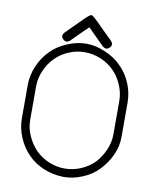

<svg xmlns="http://www.w3.org/2000/svg" viewBox="-86 -844 734 910"><g transform="rotate(10 280.5 -389.0)"><path d="M449.2 -70.3Q418 -37.1 372.1 -18.6Q328.1 0 283.2 0Q281.2 0 280.3 0Q234.4 -1 188.5 -18.6Q142.6 -37.1 110.4 -70.3Q78.1 -102.5 59.6 -146.5Q40 -190.4 40 -240.2Q40 -280.3 40 -320.3Q40 -359.4 40 -399.4Q40 -446.3 59.6 -492.2Q79.1 -537.1 111.3 -569.3Q142.6 -601.6 189.5 -621.1Q235.4 -640.6 280.3 -640.6Q326.2 -640.6 372.1 -620.1Q418.9 -600.6 449.2 -569.3Q483.4 -536.1 502 -491.2Q520.5 -446.3 520.5 -399.4Q520.5 -359.4 520.5 -320.3Q520.5 -280.3 520.5 -240.2Q521.5 -190.4 501 -146.5Q481.4 -103.5 449.2 -70.3ZM480.5 -240.2Q480.5 -280.3 480.5 -320.3Q480.5 -359.4 480.5 -399.4Q480.5 -440.4 463.9 -477.5Q448.2 -514.6 421.9 -541Q394.5 -568.4 357.4 -584Q320.3 -599.6 280.3 -599.6Q240.2 -599.6 204.1 -584Q167 -569.3 138.7 -540Q112.3 -513.7 96.7 -476.6Q80.1 -440.4 80.1 -399.4Q80.1 -359.4 80.1 -320.3Q80.1 -280.3 80.1 -240.2Q80.1 -199.2 96.7 -163.1Q112.3 -127 139.6 -98.6Q165 -72.3 203.1 -55.7Q240.2 -40 280.3 -40Q320.3 -40 357.4 -55.7Q394.5 -71.3 421.9 -98.6Q447.3 -126 463.9 -163.1Q480.5 -200.2 480.5 -240.2ZM315.4 -750Q335.9 -730.5 352.5 -712.9Q370.1 -695.3 390.6 -675.8Q408.2 -657.2 391.6 -641.6Q375 -625 354.5 -645.5Q320.3 -679.7 309.6 -690.4Q299.8 -700.2 280.3 -719.7Q259.8 -700.2 250 -690.4Q240.2 -679.7 205.1 -645.5Q185.5 -625 168.9 -641.6Q152.3 -657.2 169.9 -675.8Q189.5 -695.3 207 -712.9Q224.6 -730.5 244.1 -750Q272.5 -778.3 280.3 -778.3Q287.1 -778.3 315.4 -750Z"/></g></svg>

Font: Demofont
Style: Regular
Weight: 400
Version: Version 1.0